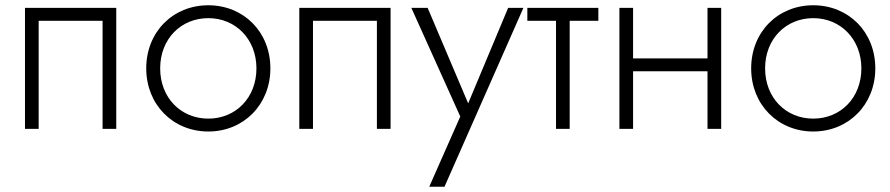

<svg xmlns="http://www.w3.org/2000/svg" viewBox="-20 -490 3383 730"><path d="M422 -460H75V0H127V-411H370V0H422Z M536 -230C536 -92 638 10 772 10C906 10 1008 -92 1008 -230C1008 -369 906 -470 772 -470C638 -470 536 -369 536 -230ZM589 -230C589 -342 668 -421 772 -421C876 -421 955 -341 955 -230C955 -118 876 -39 772 -39C668 -39 589 -118 589 -230Z M1465 -460H1118V0H1170V-411H1413V0H1465Z M1970 -460H1912L1760 -97L1606 -460H1544L1730 -47L1612 220H1670Z M1985 -460V-411H2094V0H2146V-411H2255V-460Z M2670 -460V-268H2387V-460H2335V0H2387V-219H2670V0H2722V-460Z M2836 -230C2836 -92 2938 10 3072 10C3206 10 3308 -92 3308 -230C3308 -369 3206 -470 3072 -470C2938 -470 2836 -369 2836 -230ZM2889 -230C2889 -342 2968 -421 3072 -421C3176 -421 3255 -341 3255 -230C3255 -118 3176 -39 3072 -39C2968 -39 2889 -118 2889 -230Z"/></svg>

Font: Jost Light
Style: Regular
Weight: 300
Version: Version 3.710